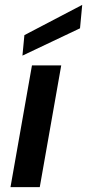

<svg xmlns="http://www.w3.org/2000/svg" viewBox="-20 -767 357 787"><path d="M23 0 111 -499H231L143 0ZM72 -539 80 -623 317 -747 308 -651Z"/></svg>

Font: DM Sans 20pt SemiBold
Style: Italic
Weight: 600
Italic angle: -10°
Version: Version 4.004;gftools[0.9.30]